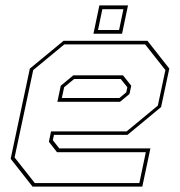

<svg xmlns="http://www.w3.org/2000/svg" viewBox="-20 -691 666 711"><path d="M526 -540 607 -437 576.5 -294.5 452 -191.5H180L175.5 -172L199.5 -141.5H537L507 0H100.5L19.5 -103L90.5 -437L215.5 -540ZM435.5 -412 466 -373.5 459.5 -343 424.5 -314H192.5L205 -373.5L251.5 -412ZM517.5 -526.5H218L103 -431.5L34 -108L109 -13H496L520 -127.5H191L161 -166L169 -204.5H449L564.5 -300L592.5 -431.5ZM427 -398.5H254.5L217.5 -368L209 -328H422L447.5 -349L451.5 -368ZM326 -566 348 -671H454L432 -566ZM343 -580H421L437 -657H359Z"/></svg>

Font: Tourney Thin
Style: Italic
Weight: 100
Italic angle: -12°
Designer: Tyler Finck
Foundry: Etcetera Type Co
Version: Version 1.015